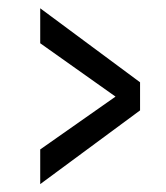

<svg xmlns="http://www.w3.org/2000/svg" viewBox="-20 -565 410 475"><path d="M79.5 -109.5V-195.3L265.8 -326L79.5 -458V-544.5L326.5 -361.4V-291.9Z"/></svg>

Font: Smooch Sans Thin
Style: Regular
Weight: 100
Designer: Robert E. Leuschke
Foundry: Robert E. Leuschke
Version: Version 1.010